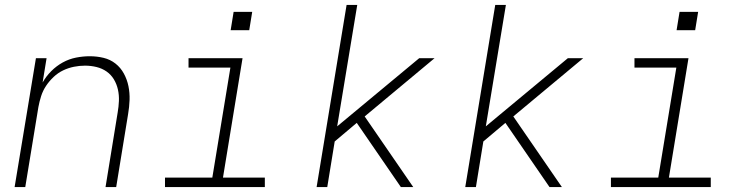

<svg xmlns="http://www.w3.org/2000/svg" viewBox="-20 -755 3040 775"><path d="M39 0 125 -520H168L152 -422Q166 -447 187 -468Q208 -489 233.5 -503Q259 -517 287 -522.5Q315 -528 342 -528Q371 -528 398 -521.5Q425 -515 446 -498.5Q467 -482 480 -458Q493 -434 498.5 -407Q504 -380 503 -351.5Q502 -323 497 -294L449 0H406L455 -301Q459 -324 460 -347.5Q461 -371 456 -393.5Q451 -416 439.5 -435Q428 -454 410 -466.5Q392 -479 369.5 -484.5Q347 -490 323 -490Q301 -490 278.5 -485.5Q256 -481 235 -471Q214 -461 196.5 -444.5Q179 -428 166 -408.5Q153 -389 146 -367Q139 -345 135 -323L82 0Z M646 0V-38H837L910 -482H741V-520H959L880 -38H1049V0ZM911 -633 923 -707H998L986 -633Z M1258 0 1379 -735H1422L1341 -245L1672 -520H1734L1452 -285L1648 0H1598L1420 -259L1331 -184L1301 0Z M1858 0 1979 -735H2022L1941 -245L2272 -520H2334L2052 -285L2248 0H2198L2020 -259L1931 -184L1901 0Z M2446 0V-38H2637L2710 -482H2541V-520H2759L2680 -38H2849V0ZM2711 -633 2723 -707H2798L2786 -633Z"/></svg>

Font: Iosevka SS04 XLt Ex Obl
Style: Regular
Weight: 200
Width: 7
Italic angle: -9°
Monospace: yes
Designer: Belleve Invis
Foundry: Belleve Invis
Version: Version 19.0.0; ttfautohint (v1.8.4)